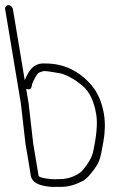

<svg xmlns="http://www.w3.org/2000/svg" viewBox="-74 -708 517 744"><path d="M75.5 -27 54.5 -153 36.9 -307 27.4 -364C28.2 -363.3 28.9 -363 29.5 -363C39.2 -360 45.4 -362.6 48.2 -371L50.4 -382C52.1 -388 56 -396.3 62.2 -407C73.5 -426.3 73.1 -426.3 93.5 -432.1C102.2 -434.6 142.9 -426.6 163.6 -423C192.1 -414 219.6 -398.1 246.3 -375.2C272.9 -352.4 290.4 -315.7 298.9 -265C304.6 -230.8 300.5 -182 286.5 -118.8C282.1 -98.7 268.9 -75.4 246.8 -49C233.7 -33.2 198.5 -14 159.7 -14C151.7 -14 143.9 -13.8 136.2 -13.4C127.1 -12.9 77 -17.9 75.5 -27ZM-54.1 -673 6.9 -307 24.5 -153 45.5 -27C48.9 -6.4 66.9 6.8 99.3 12.7C116.6 15.9 131.1 17 142.7 16H165.7C190.8 16 218.3 8.2 248.3 -7.5C256.5 -11.8 266.9 -21.6 279.2 -36.9C312 -77.3 314.2 -87.8 326.5 -158C333.4 -197.3 334.2 -233 328.9 -265C321.3 -310.7 305.4 -348 281.2 -377C232.5 -433.7 172.8 -462 102.1 -462C73.5 -464.3 51.8 -452.8 36.8 -427.5C29.5 -415.2 24.6 -405 21.9 -397L-24.1 -673C-25.4 -680.9 -33.7 -688 -41.6 -688C-49.5 -688 -55.4 -680.9 -54.1 -673Z"/></svg>

Font: MewTooHand
Style: Lta
Weight: 400
Designer: Mew Too, Robert Jablonski
Version: Version 0.77